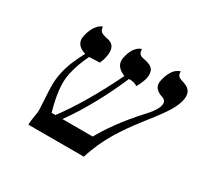

<svg xmlns="http://www.w3.org/2000/svg" viewBox="-122 -718 921 878"><g transform="rotate(30 339.0 -279.5)"><path d="M676 -452C687 -505 652 -516 636 -522C634 -522 633 -523 632 -523C630 -524 628 -525 626 -525C612 -530 598 -535 600 -559C600 -559 558 -556 541 -476C535 -448 548 -429 578 -418C579 -418 580 -417 581 -417C590 -414 609 -408 603 -382C600 -365 586 -343 564 -319C476 -224 427 -149 400 -100H240C306 -192 364 -299 412 -411C434 -411 445 -408 457 -399C464 -410 477 -439 480 -452C492 -508 459 -516 436 -522C434 -522 433 -523 431 -523C416 -527 395 -526 395 -559C395 -559 356 -554 341 -483C334 -451 349 -427 387 -412C327 -289 265 -182 203 -100H183C162 -173 152 -239 163 -292C172 -334 187 -373 204 -407C221 -407 232 -409 259 -409C262 -415 269 -433 271 -444C281 -487 270 -513 239 -520C198 -528 191 -535 189 -559C189 -559 150 -550 134 -477C127 -444 143 -422 181 -410C160 -371 138 -325 128 -276C118 -231 121 -193 124 -142C125 -125 126 -106 127 -86C128 -74 125 -61 123 -47C121 -33 118 -17 118 0H411C477 -221 653 -341 676 -452Z"/></g></svg>

Font: Libertinus Sans
Style: Italic
Weight: 400
Italic angle: -12°
Designer: Philipp H. Poll, Khaled Hosny
Foundry: Caleb Maclennan
Version: Version 7.050;RELEASE